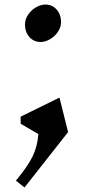

<svg xmlns="http://www.w3.org/2000/svg" viewBox="-20 -561 410 846"><path d="M88 265 50 235Q101 174 123 129.5Q145 85 149 30L71 -16V-47L242 -131L280 21ZM249 -464Q249 -441 235 -420.5Q221 -400 200 -388Q179 -376 159 -376Q129 -376 109.5 -398Q90 -420 90 -453Q90 -476 104 -496.5Q118 -517 139 -529Q160 -541 180 -541Q210 -541 229.5 -519Q249 -497 249 -464Z"/></svg>

Font: Inknut Antiqua
Style: Regular
Weight: 400
Designer: Claus Eggers Sørensen
Foundry: Claus Eggers Sørensen
Version: Version 1.003; ttfautohint (v1.8.2) -l 8 -r 50 -G 200 -x 14 